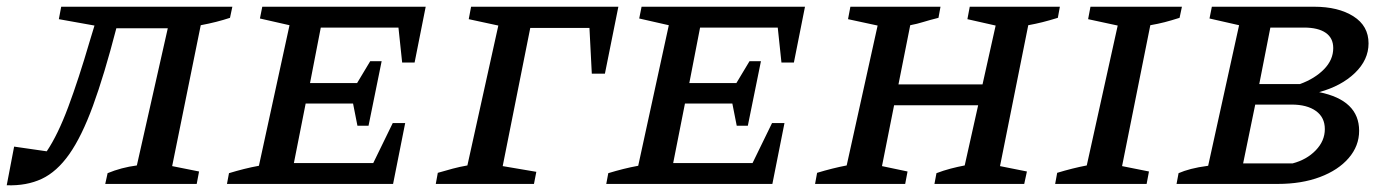

<svg xmlns="http://www.w3.org/2000/svg" viewBox="-39 -547 4137 571"><path d="M-19 4 3 -111 100 -97Q133 -146 164 -229Q195 -312 228 -425L242 -471L136 -490L143 -527H652L645 -494Q606 -481 558 -472L473 -53L553 -37L546 0H274L281 -32Q322 -49 368 -55L460 -463H307Q271 -324 237.5 -232.5Q204 -141 167 -88.5Q130 -36 85 -15Q40 6 -19 4Z M636 0 642 -32Q665 -39 687 -44.5Q709 -50 731 -54L822 -472L734 -492L741 -527H1227L1194 -361H1157L1146 -465H915L883 -300H1023L1062 -365H1096L1057 -173H1024L1011 -239H870L835 -62H1071L1129 -181H1166L1130 0Z M1800 -527 1760 -328H1721L1714 -464H1538L1456 -53L1556 -36L1549 0H1257L1263 -33Q1287 -40 1307.5 -45.5Q1328 -51 1351 -55L1443 -471L1355 -490L1362 -527Z M1764 0 1770 -32Q1793 -39 1815 -44.5Q1837 -50 1859 -54L1950 -472L1862 -492L1869 -527H2355L2322 -361H2285L2274 -465H2043L2011 -300H2151L2190 -365H2224L2185 -173H2152L2139 -239H1998L1963 -62H2199L2257 -181H2294L2258 0Z M2385 0 2391 -33Q2414 -40 2436 -45.5Q2458 -51 2479 -55L2571 -471L2483 -490L2490 -527H2758L2752 -494Q2724 -487 2706.5 -481.5Q2689 -476 2668 -472L2633 -296H2883L2922 -471L2838 -490L2845 -527H3113L3107 -494Q3081 -486 3061 -481Q3041 -476 3019 -472L2935 -53L3015 -37L3007 0H2740L2746 -32Q2767 -40 2788 -45.5Q2809 -51 2830 -55L2870 -234H2620L2584 -53L2660 -37L2653 0Z M3099 0 3105 -33Q3128 -40 3150 -45.5Q3172 -51 3193 -55L3285 -471L3197 -490L3204 -527H3476L3469 -494Q3444 -486 3424.5 -481Q3405 -476 3382 -472L3298 -53L3378 -37L3371 0Z M3460 0 3466 -32Q3482 -39 3503 -44.5Q3524 -50 3554 -54L3646 -472L3558 -492L3565 -527H3869Q3941 -527 3986 -498.5Q4031 -470 4031 -418Q4031 -369 3990.5 -330Q3950 -291 3884 -273Q4003 -249 4003 -158Q4003 -113 3972 -77Q3941 -41 3886.5 -20.5Q3832 0 3761 0ZM3839 -465H3739L3706 -297H3827Q3871 -313 3898.5 -341Q3926 -369 3926 -404Q3926 -434 3903.5 -449.5Q3881 -465 3839 -465ZM3658 -61H3805Q3847 -72 3874 -100Q3901 -128 3901 -163Q3901 -198 3874.5 -217Q3848 -236 3802 -236H3694Z"/></svg>

Font: Piazzolla SC Medium
Style: Italic
Weight: 500
Italic angle: -11.3°
Designer: Juan Pablo del Peral
Foundry: Huerta Tipografica
Version: Version 1.330